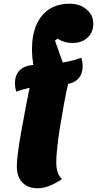

<svg xmlns="http://www.w3.org/2000/svg" viewBox="-20 -807 519 1027"><path d="M182 200Q129 200 99.5 169Q70 138 70 82Q70 32 92.5 -97Q115 -226 160 -446Q156 -472 153.5 -496.5Q151 -521 151 -544Q151 -619 174.5 -673.5Q198 -728 243 -757.5Q288 -787 353 -787Q407 -787 443 -756.5Q479 -726 479 -680Q479 -634 448 -605.5Q417 -577 367 -577Q345 -577 325 -583Q305 -589 288 -600L274 -590L349 -379Q334 -315 322 -249.5Q310 -184 300.5 -124Q291 -64 286 -16.5Q281 31 281 60Q281 125 312 151Q239 200 182 200ZM67 -317Q60 -340 60 -362Q60 -394 73 -415.5Q86 -437 111 -448.5Q136 -460 172 -460Q216 -460 259.5 -464.5Q303 -469 343 -477.5Q383 -486 415 -498Q422 -475 422 -453Q422 -422 409 -400Q396 -378 371 -366.5Q346 -355 310 -355Q267 -355 223 -350.5Q179 -346 139 -337.5Q99 -329 67 -317Z"/></svg>

Font: Lemonada
Style: Regular
Weight: 400
Designer: Mohamed Gaber (Arabic), Eduardo Tunni (Latin)
Foundry: Kief Type Foundry
Version: Version 4.005